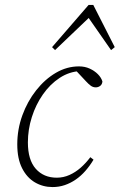

<svg xmlns="http://www.w3.org/2000/svg" viewBox="-20 -745 485 778"><path d="M193 13Q154 13 121.5 -6Q89 -25 69.5 -63.5Q50 -102 50 -160Q50 -221 70.5 -277.5Q91 -334 126.5 -379Q162 -424 206.5 -450Q251 -476 300 -476Q324 -476 343.5 -467Q363 -458 376.5 -444.5Q390 -431 395 -415Q394 -403 386 -397Q378 -391 368 -391Q357 -391 348 -397.5Q339 -404 328 -416L284 -463H314V-457H306Q261 -455 222 -429.5Q183 -404 154 -362.5Q125 -321 109 -270.5Q93 -220 93 -168Q93 -97 125 -61Q157 -25 210 -25Q237 -25 261.5 -36Q286 -47 307 -65.5Q328 -84 346 -108L359 -98Q344 -73 326 -52.5Q308 -32 287 -17.5Q266 -3 242.5 5Q219 13 193 13ZM430 -542 329 -687H355L203 -542L191 -554L339 -725H358L445 -554Z"/></svg>

Font: Source Serif 4 36pt Light
Style: Italic
Weight: 300
Italic angle: -12°
Designer: Frank Grießhammer
Foundry: Adobe Systems Incorporated
Version: Version 4.004;hotconv 1.0.116;makeotfexe 2.5.65601